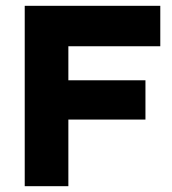

<svg xmlns="http://www.w3.org/2000/svg" viewBox="-20 -640 591 660"><path d="M65 -620H531V-481H215V-364H480V-229H215V0H65Z"/></svg>

Font: Athiti
Style: Bold
Weight: 700
Designer: CadsonDemak Team
Foundry: CadsonDemak
Version: Version 1.033